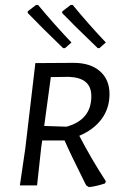

<svg xmlns="http://www.w3.org/2000/svg" viewBox="-20 -755 518 782"><path d="M303 -202Q350 -111 411 -17L408 -8Q368 5 342 7L331 0L322 -18Q264 -134 243 -183H152L148 -156L131 0H61L83 -150L124 -498L280 -499Q348 -499 387 -465Q426 -431 426 -372Q426 -314 394 -270.5Q362 -227 303 -202ZM160 -242 251 -239Q352 -267 352 -363Q352 -401 329.5 -420.5Q307 -440 261 -442L187 -441ZM237 -559Q152 -641 93 -702V-709L127 -735H135Q203 -653 271 -582L245 -559ZM378 -559Q280 -653 233 -702L234 -709L268 -735H276Q340 -657 411 -582L385 -559Z"/></svg>

Font: Alegreya Sans SC
Style: Italic
Weight: 400
Italic angle: -7°
Designer: Juan Pablo del Peral
Foundry: Huerta Tipografica
Version: Version 2.008; ttfautohint (v1.6)